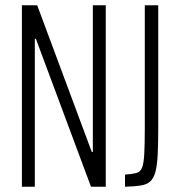

<svg xmlns="http://www.w3.org/2000/svg" viewBox="-20 -708 677 728"><path d="M63 0V-688H121L328 -132H332V-688H381V0H325L116 -561H112V0ZM454 0V-46Q482 -48 497 -52Q512 -56 518.5 -72Q525 -88 527 -124Q529 -160 529 -223V-688H580V-230Q580 -165 578 -123.5Q576 -82 569.5 -57Q563 -32 549.5 -20Q536 -8 513 -4.5Q490 -1 454 0Z"/></svg>

Font: Saira ExtraCondensed Light
Style: Regular
Weight: 300
Width: 2
Designer: Hector Gatti with collaboration of the Omnibus-Type team
Foundry: Omnibus-Type
Version: Version 1.101